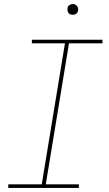

<svg xmlns="http://www.w3.org/2000/svg" viewBox="-20 -932 540 952"><path d="M21 0V-18H187L302 -717H138V-735H488V-717H322L207 -18H371V0ZM340 -859Q334 -859 328.5 -861Q323 -863 319.5 -868Q316 -873 315 -879Q314 -885 315 -891Q315 -896 317.5 -900Q320 -904 324 -906.5Q328 -909 332 -910.5Q336 -912 341 -912Q347 -912 352.5 -909.5Q358 -907 362 -902Q366 -897 367 -891Q368 -885 367 -879Q366 -874 363.5 -870Q361 -866 357.5 -863.5Q354 -861 349.5 -860Q345 -859 340 -859Z"/></svg>

Font: Iosevka Curly Thin
Style: Italic
Weight: 100
Italic angle: -9°
Monospace: yes
Designer: Belleve Invis
Foundry: Belleve Invis
Version: Version 22.1.2; ttfautohint (v1.8.4)